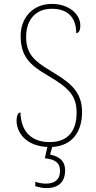

<svg xmlns="http://www.w3.org/2000/svg" viewBox="-20 -744 490 985"><path d="M219 221C275 221 314 194 314 130C314 75 275 57 237 49L248 10C350 4 401 -67 401 -170C401 -285 323 -329 239 -381C157 -430 114 -467 114 -555C114 -637 158 -699 246 -699C326 -699 371 -656 371 -574C384 -574 392 -587 392 -614C392 -671 334 -724 246 -724C147 -724 86 -651 86 -561C86 -454 133 -410 226 -356C331 -294 373 -255 373 -166C373 -73 329 -15 235 -15C137 -15 87 -74 85 -167C71 -167 65 -146 65 -125C65 -63 114 5 223 10L210 68C262 73 288 91 288 132C288 179 259 198 216 198C197 198 183 195 161 189V211C183 218 201 221 219 221Z"/></svg>

Font: Noto Serif Myanmar SemiCondensed Thin
Style: Regular
Weight: 100
Width: 4
Designer: Ben Mitchell and the Monotype Design Team
Foundry: Monotype Imaging Inc.
Version: Version 2.106